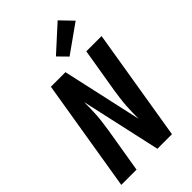

<svg xmlns="http://www.w3.org/2000/svg" viewBox="-292 -1090 1184 1184"><g transform="rotate(-45 300.0 -497.5)"><path d="M23 0 144 -735H271L387 -212Q387 -240 387.5 -268.5Q388 -297 390 -326Q392 -355 396 -383.5Q400 -412 404 -441L453 -735H586L465 0H338L222 -523Q222 -495 221.5 -466.5Q221 -438 219 -409Q217 -380 213 -351.5Q209 -323 205 -294L156 0ZM357 -785 298 -845 463 -995 540 -915Z"/></g></svg>

Font: Iosevka Curly XBdExObl
Style: Regular
Weight: 800
Width: 7
Italic angle: -9°
Monospace: yes
Designer: Belleve Invis
Foundry: Belleve Invis
Version: Version 11.1.0; ttfautohint (v1.8.3)